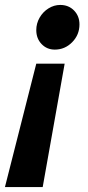

<svg xmlns="http://www.w3.org/2000/svg" viewBox="-69 -522 357 778"><path d="M193 -264 104 236H-49L78 -264ZM175 -502Q209 -502 231 -479.5Q253 -457 253 -423Q253 -381 223.5 -351Q194 -321 153 -321Q121 -321 99.5 -343.5Q78 -366 78 -400Q78 -427 91.5 -450.5Q105 -474 127.5 -488Q150 -502 175 -502Z"/></svg>

Font: Red Hat Text
Style: Italic
Weight: 300
Italic angle: -12°
Designer: Pentagram, MCKL
Foundry: Pentagram, MCKL
Version: Version 1.023